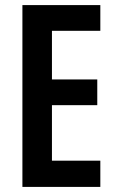

<svg xmlns="http://www.w3.org/2000/svg" viewBox="-20 -734 458 754"><path d="M374 0V-103H184V-321H362V-422H184V-613H374V-714H68V0Z"/></svg>

Font: Noto Sans Khmer ExtraCondensed SemiBold
Style: Regular
Weight: 600
Width: 2
Designer: Danh Hong and the Monotype Design Team
Foundry: Monotype Imaging Inc.
Version: Version 2.004